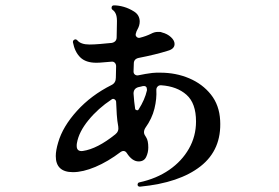

<svg xmlns="http://www.w3.org/2000/svg" viewBox="-20 -642 1040 716"><path d="M503 54H501Q495 54 493 48Q493 39 500 38Q564 24 611 -8.5Q658 -41 684.5 -87.5Q711 -134 711 -189Q711 -257 675.5 -288.5Q640 -320 581 -324H579Q572 -324 567.5 -319Q563 -314 563 -307Q565 -274 556 -237Q547 -200 522 -165Q517 -157 517 -149Q517 -142 522 -135L525 -130Q533 -118 533 -92Q533 -73 525 -56.5Q517 -40 497 -40Q473 -40 453 -71Q448 -79 440 -79Q436 -79 431 -76Q382 -39 335.5 -19.5Q289 0 252 0Q188 0 188 -60Q188 -81 197 -111Q214 -170 267 -228.5Q320 -287 396 -325Q412 -333 412 -352L413 -395Q413 -403 408 -408Q403 -413 396 -412Q380 -411 365.5 -409.5Q351 -408 339 -408Q300 -408 279.5 -428Q259 -448 252 -484V-486Q252 -491 257 -494Q263 -497 268 -492Q281 -476 314 -476Q322 -476 332 -476.5Q342 -477 354 -478Q364 -479 375 -480Q386 -481 397 -482Q415 -486 415 -503L416 -554Q417 -577 412.5 -588.5Q408 -600 400 -605Q396 -608 396 -612Q396 -622 405 -622Q422 -622 441.5 -616.5Q461 -611 480 -599Q491 -592 496 -582.5Q501 -573 501 -562Q501 -547 493 -533Q489 -527 486 -515V-512Q486 -507 490.5 -503.5Q495 -500 501 -501Q525 -507 543 -516Q556 -523 568 -523Q572 -523 576 -523Q580 -523 584 -521Q604 -516 617.5 -503.5Q631 -491 631 -478Q631 -460 607 -453Q585 -446 556.5 -439Q528 -432 497 -426Q479 -422 479 -405L478 -375Q478 -368 483 -364Q488 -360 495 -361Q523 -367 548 -370Q556 -371 563.5 -371Q571 -371 578 -371Q636 -371 685.5 -350Q735 -329 766.5 -289.5Q798 -250 801 -193Q807 -84 728 -22Q649 40 503 54ZM289 -79Q343 -87 410 -141Q424 -152 421 -170Q417 -191 415.5 -214.5Q414 -238 413 -263Q412 -269 406.5 -272Q401 -275 396 -271Q346 -238 310 -194Q274 -150 267 -109Q266 -105 266 -98Q266 -76 289 -79ZM497 -234Q520 -270 528 -305V-308Q528 -323 513 -321Q509 -320 505 -319Q501 -318 496 -317Q478 -312 478 -293Q480 -262 484 -236Q485 -232 490 -231Q495 -230 497 -234Z"/></svg>

Font: Zen Antique Soft
Style: Regular
Weight: 400
Designer: Yoshimichi Ohira
Foundry: Positype
Version: Version 1.001